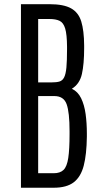

<svg xmlns="http://www.w3.org/2000/svg" viewBox="-20 -879 471 899"><path d="M78.1 0V-859.4H211.9Q278.3 -859.4 313 -839.8Q347.7 -820.3 360.6 -778.1Q373.5 -735.8 374 -666.5V-653.3Q374 -579.1 363.5 -532.5Q353 -485.8 316.4 -463.4Q344.7 -450.2 359.9 -418.9Q375 -387.7 380.9 -345Q386.7 -302.2 386.7 -254.4V-238.8Q385.7 -156.2 372.1 -103.5Q358.4 -50.8 325.2 -25.4Q292 0 231.4 0ZM158.7 -67.9H231.4Q261.7 -67.9 277.6 -83.5Q293.5 -99.1 299.6 -139.2Q305.7 -179.2 305.7 -251V-265.1Q305.7 -353 292 -391.1Q278.3 -429.2 234.4 -429.2H158.7ZM158.7 -493.2H221.7Q244.6 -493.2 258.5 -497.3Q272.5 -501.5 280.3 -516.8Q288.1 -532.2 291 -563.5Q293.9 -594.7 293.9 -648.9V-660.2Q293.5 -717.8 285.2 -745.4Q276.9 -772.9 259 -781.5Q241.2 -790 211.9 -790H158.7Z"/></svg>

Font: Antonio ExtraLight
Style: Regular
Weight: 250
Designer: Vernon Adams
Foundry: Vernon Adams
Version: Version 1.002